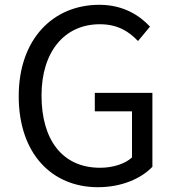

<svg xmlns="http://www.w3.org/2000/svg" viewBox="-20 -767 729 800"><path d="M388 13C487 13 568 -23 615 -72V-380H375V-303H530V-111C501 -84 450 -68 397 -68C240 -68 153 -184 153 -369C153 -552 249 -666 396 -666C471 -666 518 -635 555 -596L605 -656C563 -701 496 -747 394 -747C200 -747 58 -603 58 -366C58 -128 195 13 388 13Z"/></svg>

Font: Noto Sans JP Regular
Style: Regular
Weight: 400
Designer: Ryoko NISHIZUKA (kana & ideographs); Paul D. Hunt (Latin, Greek & Cyrillic); Wenlong ZHANG (bopomofo); Sandoll Communica
Foundry: Adobe Systems Incorporated
Version: Version 1.004;PS 1.004;hotconv 1.0.82;makeotf.lib2.5.63406